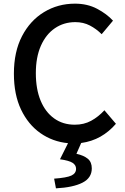

<svg xmlns="http://www.w3.org/2000/svg" viewBox="-20 -770 686 1050"><path d="M286 260 276 207Q345 202 370.5 190Q396 178 396 153Q396 133 377 120.5Q358 108 308 101L352 13Q268 5 201 -42Q134 -89 95 -171Q56 -253 56 -367Q56 -487 100.5 -572.5Q145 -658 221 -704Q297 -750 390 -750Q458 -750 511 -722Q564 -694 598 -657L536 -583Q507 -612 471.5 -630.5Q436 -649 392 -649Q329 -649 280 -615.5Q231 -582 203.5 -519.5Q176 -457 176 -370Q176 -283 202 -220Q228 -157 276 -122.5Q324 -88 389 -88Q439 -88 478.5 -109.5Q518 -131 551 -167L614 -93Q576 -49 529 -22.5Q482 4 424 12L398 71Q438 80 460 98Q482 116 482 151Q482 203 431 229Q380 255 286 260Z"/></svg>

Font: Source Han Sans TC Medium
Style: Regular
Weight: 500
Designer: Ryoko NISHIZUKA Ë•øÂ°öÊ∂ºÂ≠ê (kana, bopomofo & ideographs); Paul D. Hunt (Latin, Greek & Cyrillic); Sandoll Communicatio
Foundry: Adobe
Version: Version 2.004;hotconv 1.0.118;makeotfexe 2.5.65603